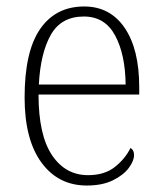

<svg xmlns="http://www.w3.org/2000/svg" viewBox="-20 -563 499 593"><path d="M248 10Q160 10 108 -61Q56 -132 56 -262Q56 -404 104 -473.5Q152 -543 240 -543Q320 -543 365 -477Q410 -411 410 -294V-271H99Q99 -146 140.5 -84Q182 -22 252 -22Q303 -22 335 -47.5Q367 -73 383 -106Q394 -100 394 -84Q394 -66 377.5 -44Q361 -22 328.5 -6Q296 10 248 10ZM368 -302Q367 -395 335.5 -453.5Q304 -512 239 -512Q169 -512 137 -455.5Q105 -399 100 -302Z"/></svg>

Font: Noto Serif Tamil SemiCondensed ExtraLight
Style: Italic
Weight: 200
Width: 4
Italic angle: -12°
Designer: Indian Type Foundry, Tom Grace, and the Monotype Design Team
Foundry: Monotype Imaging Inc.
Version: Version 2.003; ttfautohint (v1.8.4.7-5d5b)